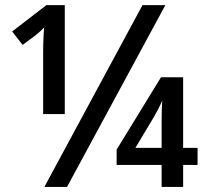

<svg xmlns="http://www.w3.org/2000/svg" viewBox="-20 -734 808 754"><path d="M154.3 0 539.6 -713.9H629.4L243.2 0ZM149.4 -286.1V-528.8Q149.4 -544.4 149.9 -561.5Q150.4 -578.6 151.1 -595.2Q151.9 -611.8 153.3 -626Q145.5 -617.7 136.2 -609.4Q127 -601.1 118.7 -594.7L68.8 -557.6L27.8 -610.4L162.1 -713.9H234.4V-286.1ZM614.7 0V-86.4H438V-146.5L612.3 -430.7H699.2V-153.3H755.9V-86.4H699.2V0ZM511.7 -153.3H614.7V-255.9Q614.7 -277.3 615.2 -299.1Q615.7 -320.8 617.2 -339.4Q611.8 -326.2 602.3 -307.6Q592.8 -289.1 584.5 -274.9Z"/></svg>

Font: Open Sans SemiCondensed SemiBold
Style: Regular
Weight: 600
Width: 4
Designer: Monotype Design Team
Foundry: Monotype Imaging Inc.
Version: Version 3.000